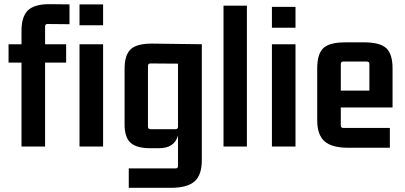

<svg xmlns="http://www.w3.org/2000/svg" viewBox="-20 -702 1939 920"><path d="M196 0H83V-402H21V-490H83V-554Q83 -624 115 -653.5Q147 -683 221 -682L313 -681V-586L207 -587Q196 -587 196 -575V-490H297V-402H196ZM474 -581H361V-681H474ZM474 0H361V-490H474Z M821 105Q833 105 833 93V-53Q816 8 743 8H698Q634 8 605.5 -18Q577 -44 577 -106V-372Q577 -440 607.5 -467Q638 -494 712 -493L947 -490V66Q947 137 912 167.5Q877 198 798 198H597V105ZM833 -95V-397L701 -398Q689 -398 689 -386V-95Q689 -83 701 -83H821Q833 -83 833 -95Z M1163 0H1051V-675H1163Z M1396 -569H1283V-669H1396ZM1396 0H1283V-490H1396Z M1848 6H1649Q1570 6 1535 -25Q1500 -56 1500 -126V-374Q1500 -444 1529.5 -471.5Q1559 -499 1633 -499H1726Q1800 -499 1830.5 -471.5Q1861 -444 1861 -374V-187H1613V-101Q1613 -89 1625 -89H1848ZM1625 -407Q1613 -407 1613 -395V-268H1750V-395Q1750 -407 1738 -407Z"/></svg>

Font: Gemunu Libre
Style: Bold
Weight: 700
Designer: Puspanada Ekanayake, Sola Matas, Pathum Egodawatta, Kosala Senevirathne
Foundry: mooniak
Version: Version 1.100